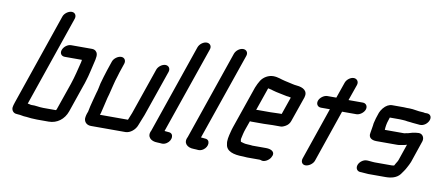

<svg xmlns="http://www.w3.org/2000/svg" viewBox="-71 -1034 3159 1375"><g transform="rotate(10 1508.5 -346.5)"><path d="M361 -429H486L483 -411C469 -357 458 -305 438 -246L370 -50C369 -48 369 -47 368 -46C368 -45 366 -43 365 -42H273C240 -42 216 -50 186 -48C178 -48 168 -53 158 -53L384 -710C392 -734 379 -755 355 -755C331 -755 302 -734 294 -710L66 -46C60 -29 57 -17 56 -8C54 12 68 34 94 34C97 34 100 34 103 35C123 35 139 42 160 42H163C185 45 214 48 242 48H328C389 48 439 10 460 -50L527 -245C532 -260 538 -274 541 -287L551 -321C556 -344 565 -374 569 -396C576 -428 589 -468 583 -490C580 -504 566 -519 544 -519H392C367 -519 340 -499 331 -474C322 -449 336 -429 361 -429Z M699 -454 676 -386C665 -353 655 -318 646 -286C642 -268 636 -233 629 -214C627 -205 624 -195 621 -184L613 -154C605 -125 599 -99 594 -72L588 -56C585 -47 583 -38 582 -31C576 -1 596 26 631 26H882C917 26 953 -5 965 -39C974 -65 986 -89 996 -117L1112 -452C1120 -476 1106 -497 1082 -497C1058 -497 1030 -476 1022 -452L906 -116C899 -97 892 -81 885 -64H681L686 -78C693 -110 706 -158 713 -192L721 -220C733 -264 742 -313 758 -359C760 -368 763 -377 766 -386L789 -454C797 -478 784 -499 760 -499C736 -499 707 -478 699 -454Z M1285 -661 1063 -16C1039 30 1073 60 1120 60C1127 61 1133 61 1140 61L1152 62C1164 63 1175 60 1188 52C1226 27 1227 -25 1189 -27L1157 -30L1375 -661C1384 -686 1369 -706 1345 -706C1321 -706 1294 -686 1285 -661Z M1550 -661 1328 -16C1304 30 1338 60 1385 60C1392 61 1398 61 1405 61L1417 62C1429 63 1440 60 1453 52C1491 27 1492 -25 1454 -27L1422 -30L1640 -661C1649 -686 1634 -706 1610 -706C1586 -706 1559 -686 1550 -661Z M1880 -294H1786C1783 -294 1780 -294 1777 -293L1831 -449C1832 -451 1832 -455 1835 -460C1848 -456 1858 -456 1870 -451C1903 -441 1940 -436 1974 -428L1991 -426C1995 -425 1999 -424 2004 -423H2006L1962 -296H1943C1930 -296 1895 -294 1880 -294ZM1912 -206H1966C1977 -205 1989 -209 2005 -218C2021 -227 2032 -240 2038 -257L2102 -441C2117 -490 2080 -511 2033 -515L2017 -517L2002 -520C1983 -523 1964 -530 1944 -533C1915 -539 1891 -552 1856 -552C1821 -552 1786 -531 1768 -503C1760 -491 1747 -465 1741 -449L1635 -142C1631 -129 1627 -118 1625 -108C1615 -70 1608 -40 1614 -14C1619 35 1671 52 1742 52C1753 52 1761 54 1772 54H1864C1869 54 1872 56 1876 57C1899 65 1930 45 1942 25C1969 -18 1933 -36 1895 -36H1794C1787 -37 1781 -38 1773 -38C1769 -38 1764 -38 1758 -39C1738 -39 1724 -45 1709 -49C1708 -54 1704 -65 1707 -74C1712 -96 1716 -118 1725 -143L1747 -205C1750 -204 1752 -204 1755 -204H1849C1864 -204 1898 -206 1912 -206Z M2367 -594 2327 -479H2262C2238 -479 2209 -458 2201 -434C2193 -410 2207 -389 2231 -389H2296L2165 -8C2157 16 2169 37 2193 37C2217 37 2247 16 2255 -8L2385 -387H2489C2513 -387 2542 -408 2550 -432C2558 -456 2544 -477 2520 -477H2416L2457 -594C2465 -618 2450 -639 2426 -639C2402 -639 2375 -618 2367 -594Z M2953 -332C2937 -332 2923 -329 2907 -326C2897 -324 2878 -316 2868 -316C2863 -315 2856 -313 2851 -312H2709C2710 -333 2713 -358 2722 -383L2729 -405H2802C2809 -404 2816 -404 2823 -404C2836 -404 2847 -402 2858 -400L2879 -398C2892 -397 2904 -394 2916 -394C2926 -394 2939 -391 2948 -391H2954C2979 -391 3005 -411 3014 -436C3023 -461 3010 -481 2985 -481H2971C2964 -483 2957 -484 2951 -484C2919 -484 2889 -494 2856 -494H2836C2829 -495 2822 -495 2816 -495H2731C2708 -495 2686 -483 2667 -460C2657 -447 2650 -436 2646 -425L2632 -383C2630 -376 2628 -368 2626 -360L2622 -344C2621 -338 2621 -332 2620 -327C2616 -310 2615 -289 2611 -272C2604 -239 2627 -222 2664 -222H2815C2824 -222 2832 -223 2841 -225C2855 -228 2870 -229 2884 -235L2844 -118C2841 -108 2834 -98 2829 -90C2826 -84 2822 -76 2819 -72C2812 -71 2806 -70 2803 -70H2678C2673 -70 2667 -70 2662 -71C2652 -71 2638 -74 2627 -74H2621C2596 -75 2568 -54 2560 -30C2552 -6 2565 15 2588 16H2594C2610 16 2629 20 2647 20H2772C2815 20 2853 10 2877 -20C2889 -38 2903 -54 2914 -77C2920 -89 2928 -102 2934 -118L2988 -277C2997 -304 2981 -332 2953 -332Z"/></g></svg>

Font: Electronic
Style: BlkSuIt
Weight: 900
Version: Version 1.011